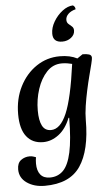

<svg xmlns="http://www.w3.org/2000/svg" viewBox="-64 -782 626 1082"><g transform="rotate(-5 248.5 -241.5)"><path d="M145 258Q85 258 44 229.5Q3 201 3 153Q3 117 24.5 101Q46 85 74 85Q83 85 92.5 87.5Q102 90 109 93Q106 111 106 129Q106 169 124 191.5Q142 214 178 214Q223 214 253 184Q283 154 298.5 83Q314 12 315 -112H311Q287 -51 245.5 -19.5Q204 12 157 12Q97 12 63.5 -30.5Q30 -73 30 -157Q30 -244 65 -313Q100 -382 159.5 -422Q219 -462 292 -462Q350 -462 390 -441L421 -462Q443 -462 457.5 -457.5Q472 -453 472 -438Q472 -430 465.5 -403.5Q459 -377 449 -339Q439 -301 429.5 -257Q420 -213 413.5 -170Q407 -127 407 -91Q407 80 346.5 169Q286 258 145 258ZM142 -168Q142 -112 157.5 -82Q173 -52 207 -52Q260 -52 296 -136Q332 -220 358 -413Q346 -416 331.5 -418.5Q317 -421 300 -421Q250 -421 215 -384Q180 -347 161 -289Q142 -231 142 -168ZM391 -741Q404 -733 404 -718Q377 -711 362 -696Q347 -681 347 -663Q347 -648 356.5 -639.5Q366 -631 375.5 -623Q385 -615 385 -600Q385 -576 364 -559.5Q343 -543 314 -543Q261 -543 261 -592Q261 -626 281 -660Q301 -694 331 -717Q361 -740 391 -741Z"/></g></svg>

Font: Petrona SemiBold
Style: Italic
Weight: 600
Italic angle: -9°
Designer: Ringo R. Seeber
Foundry: Ringo R. Seeber
Version: Version 2.001; ttfautohint (v1.8.3)